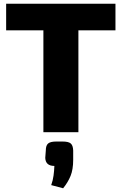

<svg xmlns="http://www.w3.org/2000/svg" viewBox="-20 -710 653 1031"><path d="M401 -690V0H213V-690ZM600 -690V-547H13V-690ZM316 50Q348 50 360 60.5Q372 71 373 98V148Q373 200 359 234.5Q345 269 319 301L255 284Q264 259 267.5 233Q271 207 272 181Q225 181 223 138L226 98Q226 71 238.5 60.5Q251 50 282 50Z"/></svg>

Font: Exo 2 ExtraBold
Style: Regular
Weight: 800
Designer: Natanael Gama
Foundry: Natanael Gama
Version: Version 2.010